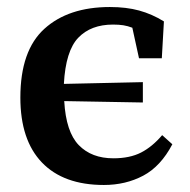

<svg xmlns="http://www.w3.org/2000/svg" viewBox="-20 -513 540 547"><path d="M276 14Q161 14 99.5 -50Q38 -114 38 -235Q38 -369 106.5 -431Q175 -493 293 -493Q340 -493 376.5 -483Q413 -473 447 -452L441 -347H376L357 -434Q344 -439 331.5 -441Q319 -443 302 -443Q239 -443 203 -405.5Q167 -368 162 -274L387 -279V-221L163 -225Q168 -137 204.5 -99.5Q241 -62 303 -62Q350 -62 382 -78.5Q414 -95 442 -128L471 -102Q438 -39 388 -12.5Q338 14 276 14Z"/></svg>

Font: Source Serif Pro SemiBold
Style: Regular
Weight: 600
Designer: Frank Grießhammer
Foundry: Adobe Systems Incorporated
Version: Version 3.001;hotconv 1.0.111;makeotfexe 2.5.65597